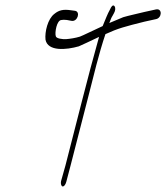

<svg xmlns="http://www.w3.org/2000/svg" viewBox="-20 -676 599 692"><path d="M144 -533C152 -490 219 -496 264 -509C276 -514 301 -526 337 -543C296 -398 255 -230 216 -80L200 -23C198 -14 201 -4 206 -4C211 -4 216 -10 219 -21L234 -78C254 -154 277 -247 297 -323C318 -405 336 -482 360 -553C406 -574 429 -580 501 -598L542 -607C564 -611 566 -647 542 -642L501 -633C473 -626 444 -620 424 -614C412 -609 395 -602 374 -593C379 -606 382 -614 385 -618L391 -629C402 -648 390 -667 380 -649L375 -639C369 -629 359 -604 350 -582C317 -567 279 -548 268 -544C252 -539 232 -536 219 -535C205 -534 182 -537 181 -546C177 -557 184 -604 202 -604C206 -605 212 -605 221 -604L237 -601C259 -596 271 -633 251 -637L236 -639C209 -643 193 -640 176 -626C152 -608 141 -561 144 -533Z"/></svg>

Font: Stray Cat
Style: UltCnObl
Weight: 400
Version: Version 1.0